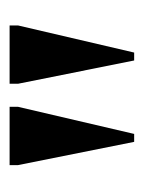

<svg xmlns="http://www.w3.org/2000/svg" viewBox="30 -785 300 400"><g transform="rotate(-90 180.0 -585.0)"><path d="M84.5 -455.5 36 -697.5V-715H157.5V-697.5L101 -455.5ZM254 -455.5 205.5 -697.5V-715H327V-697.5L270.5 -455.5Z"/></g></svg>

Font: Newsreader 72pt Medium
Style: Regular
Weight: 500
Designer: Hugues Gentile
Foundry: Production Type
Version: Version 1.003; ttfautohint (v1.8.3)